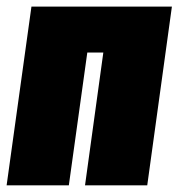

<svg xmlns="http://www.w3.org/2000/svg" viewBox="-32 -554 534 574"><path d="M222.2 0 276.9 -397H229L173.8 0H-12.2L62 -534.2H481.9L408.2 0Z"/></svg>

Font: Fira Sans Compressed Heavy
Style: Italic
Weight: 900
Width: 3
Italic angle: -8°
Designer: Carrois Corporate & Edenspiekermann AG
Foundry: Carrois Corporate GbR & Edenspiekermann AG
Version: Version 4.203;PS 004.203;hotconv 1.0.88;makeotf.lib2.5.64775